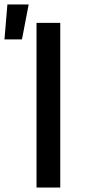

<svg xmlns="http://www.w3.org/2000/svg" viewBox="-66 -837 386 857"><path d="M97 0V-735H203V0ZM-46 -661 -33 -817H62L32 -661Z"/></svg>

Font: Iosevka Aile Semibold
Style: Regular
Weight: 600
Designer: Belleve Invis
Foundry: Belleve Invis
Version: Version 31.1.0; ttfautohint (v1.8.4)